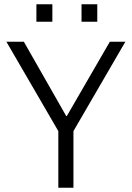

<svg xmlns="http://www.w3.org/2000/svg" viewBox="-20 -882 620 902"><path d="M254 0V-266L10 -686H92L291 -337H294L496 -686H569L325 -266V0ZM151 -780V-862H226V-780ZM363 -780V-862H437V-780Z"/></svg>

Font: Chivo Medium ExtraLight
Style: Regular
Weight: 250
Version: Version 2.002